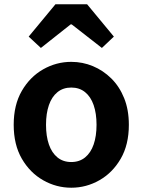

<svg xmlns="http://www.w3.org/2000/svg" viewBox="-20 -863 666 897"><path d="M313 14Q243 14 181.5 -21Q120 -56 82 -121.5Q44 -187 44 -280Q44 -373 82 -438.5Q120 -504 181.5 -539Q243 -574 313 -574Q366 -574 414 -554Q462 -534 500 -496.5Q538 -459 560 -404.5Q582 -350 582 -280Q582 -187 544 -121.5Q506 -56 444.5 -21Q383 14 313 14ZM313 -106Q351 -106 377.5 -127.5Q404 -149 417.5 -188Q431 -227 431 -280Q431 -333 417.5 -372Q404 -411 377.5 -432.5Q351 -454 313 -454Q275 -454 248.5 -432.5Q222 -411 208.5 -372Q195 -333 195 -280Q195 -227 208.5 -188Q222 -149 248.5 -127.5Q275 -106 313 -106ZM114 -692 239 -843H387L512 -692L456 -639L315 -749H310L171 -639Z"/></svg>

Font: Noto Sans TC Thin
Style: Bold
Weight: 700
Version: Version 2.004-H2;hotconv 1.0.118;makeotfexe 2.5.65603